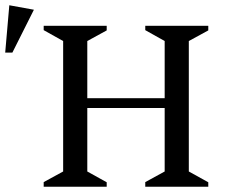

<svg xmlns="http://www.w3.org/2000/svg" viewBox="-120 -710 858 730"><path d="M46.1 0V-17.6L120.1 -58V-554L46.1 -595.4V-612H285.7V-594.4L211.9 -554V-336.6H506.1V-554L432.3 -595.4V-612H671.9V-594.4L597.9 -554V-58L671.9 -17V0H432.3V-17.6L506.1 -58V-299.4H211.9V-58L285.7 -17V0ZM-100.2 -510.1 -84.6 -690 8.9 -673 -72.9 -510.1Z"/></svg>

Font: Ancizar Serif Light
Style: Regular
Weight: 300
Designer: Cesar Puertas, Viviana Monsalve, Julian Moncada, Julian Prieto, Jose Castro, Felipe Aragon, Mariel Hernandez, Sara Alarc
Version: Version 8.100